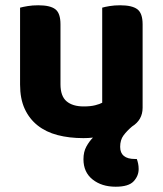

<svg xmlns="http://www.w3.org/2000/svg" viewBox="-20 -508 616 727"><path d="M56 -479Q67 -482 85 -485Q103 -488 125 -488Q170 -488 189.5 -473Q209 -458 209 -416V-189Q209 -144 232 -124.5Q255 -105 297 -105Q323 -105 340.5 -109.5Q358 -114 367 -119V-479Q377 -482 395 -485Q413 -488 435 -488Q480 -488 500 -473Q520 -458 520 -416V-100Q520 -54 480 -29Q460 -12 447.5 5Q435 22 435 48Q435 94 491 94H498Q501 102 503 111.5Q505 121 505 132Q505 158 486 178.5Q467 199 418 199Q365 199 330.5 171.5Q296 144 296 95Q296 67 307 47Q318 27 332 13Q323 14 314 14.5Q305 15 296 15Q242 15 198 3.5Q154 -8 122.5 -33Q91 -58 73.5 -96Q56 -134 56 -188Z"/></svg>

Font: Baloo 2
Style: Bold
Weight: 700
Designer: Sarang Kulkarni and Ek Type
Foundry: Ek Type
Version: Version 1.640;hotconv 1.0.111;makeotfexe 2.5.65597; ttfautoh